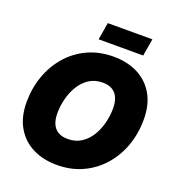

<svg xmlns="http://www.w3.org/2000/svg" viewBox="-162 -1048 1084 1186"><g transform="rotate(20 380.0 -454.5)"><path d="M344.7 10.7Q254.9 10.7 185.5 -24.2Q116.2 -59.1 76.9 -126.7Q37.6 -194.3 37.6 -291.5Q37.6 -382.3 66.4 -463.1Q95.2 -543.9 149.2 -606Q203.1 -668 278.8 -703.1Q354.5 -738.3 448.7 -738.3Q538.1 -738.3 607.2 -703.6Q676.3 -668.9 715.6 -601.3Q754.9 -533.7 754.9 -436Q754.9 -343.8 725.8 -262.9Q696.8 -182.1 642.6 -120.6Q588.4 -59.1 512.9 -24.2Q437.5 10.7 344.7 10.7ZM353.5 -163.1Q405.3 -163.1 443.1 -188Q481 -212.9 505.4 -253.7Q529.8 -294.4 541.5 -342.3Q553.2 -390.1 553.2 -436Q553.2 -478 540.5 -506.6Q527.8 -535.2 502.7 -549.8Q477.5 -564.5 439.9 -564.5Q388.2 -564.5 350.3 -539.6Q312.5 -514.6 288.1 -474.1Q263.7 -433.6 251.7 -385.7Q239.7 -337.9 239.7 -292Q239.7 -250 252.4 -221.2Q265.1 -192.4 290.5 -177.7Q315.9 -163.1 353.5 -163.1ZM635.3 -920.4 616.2 -807.1H323.2L342.3 -920.4Z"/></g></svg>

Font: Inter 24pt Black
Style: Italic
Weight: 900
Italic angle: -9.3988°
Designer: Rasmus Andersson
Foundry: rsms
Version: Version 4.001;git-66647c0bb